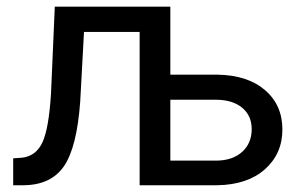

<svg xmlns="http://www.w3.org/2000/svg" viewBox="-20 -548 888 568"><path d="M483.9 -528.3V-327.1H623.5Q712.4 -325.7 763.9 -281.5Q815.4 -237.3 815.4 -165Q815.4 -93.3 763.9 -47.4Q712.4 -1.5 623 0H393.1V-453.6H228.5L217.3 -247.6Q207.5 -112.3 169.4 -56.6Q131.3 -1 50.8 0H19V-79.6L45.4 -81.5Q86.9 -86.4 105.7 -127.2Q124.5 -168 130.9 -271L142.1 -528.3ZM483.9 -252.9V-72.8H618.2Q667.5 -72.8 696 -98.4Q724.6 -124 724.6 -166Q724.6 -205.6 696.8 -229Q668.9 -252.4 620.6 -252.9Z"/></svg>

Font: Mardoto
Style: Regular
Weight: 400
Designer: Christian Robertson, Vahan Hovhannisyan
Foundry: Google
Version: Version 1.000